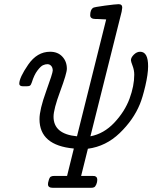

<svg xmlns="http://www.w3.org/2000/svg" viewBox="-20 -714 736 928"><path d="M73.2 -309.1Q73.2 -338.9 116.2 -401.4Q159.2 -463.9 222.2 -463.9Q259.3 -463.9 281.2 -440.4Q303.2 -417 303.2 -381.8Q303.2 -359.9 271 -272.9Q238.8 -186 238.8 -149.9Q238.8 -65.9 352.1 -55.2L493.2 -620.1Q467.3 -622.1 453.1 -622.1H442.9Q416 -622.1 416 -640.1Q416 -666 429.2 -675.8Q434.1 -679.7 487.1 -686.8Q540 -693.8 553.2 -693.8Q571.3 -693.8 570.8 -676.8Q570.8 -674.8 567.9 -657.2L417 -55.2Q481.9 -67.4 532.5 -121.1Q583 -174.8 606 -236.8Q628.9 -298.8 628.9 -353Q628.9 -375 620.8 -396Q612.8 -417 612.8 -422.9Q612.8 -436 627 -450Q641.1 -463.9 657.2 -463.9Q696.3 -463.9 695.8 -393.1Q695.8 -356 682.4 -298.6Q668.9 -241.2 655.8 -210Q625 -134.8 558.6 -70.8Q492.2 -6.8 404.8 4.9L372.1 136.2H419.9Q431.2 136.2 436 136.7Q440.9 137.2 445.6 141.6Q450.2 146 450.2 154.8Q450.2 166 445.6 177Q440.9 188 435.1 190.9Q430.2 193.8 418.9 193.8H235.8Q211.9 193.8 211.9 176.8Q211.9 168.9 214.8 160.2Q218.8 144 224.9 140.1Q231 136.2 243.2 136.2H304.2L336.9 3.9Q170.9 -11.2 170.9 -138.2Q170.9 -184.1 202.9 -272.5Q234.9 -360.8 234.9 -373Q234.9 -387.2 227.5 -395.5Q220.2 -403.8 209 -403.8Q199.2 -403.8 188 -398.9Q176.8 -394 160.9 -373Q145 -352.1 133.8 -315.9Q129.9 -303.7 125 -300.3Q120.1 -296.9 106.9 -296.9H92.8Q73.2 -296.9 73.2 -309.1Z"/></svg>

Font: CMU Concrete
Style: Italic
Weight: 500
Italic angle: -14.04°
Version: Version 0.7.0